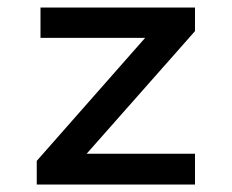

<svg xmlns="http://www.w3.org/2000/svg" viewBox="-20 -492 620 512"><path d="M78 0V-63L367 -391H88V-472H500V-409L211 -82H500V0Z"/></svg>

Font: Sometype Mono Medium
Style: Regular
Weight: 500
Monospace: yes
Designer: Ryoichi Tsunekawa
Foundry: Dharma Type
Version: Version 1.000; ttfautohint (v1.8.3)